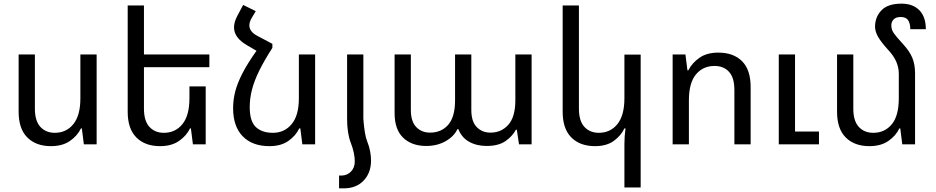

<svg xmlns="http://www.w3.org/2000/svg" viewBox="-20 -790 5122 1051"><path d="M509 -492V0H439L428 -87H423Q404 -47 363 -18.5Q322 10 259 10Q177 10 129.5 -37.5Q82 -85 82 -178V-492H171V-195Q171 -128 201 -95.5Q231 -63 280 -63Q343 -63 381.5 -110.5Q420 -158 420 -252V-492Z M1106 -317V0H1036L1025 -87H1020Q1001 -47 960 -18.5Q919 10 856 10Q774 10 726.5 -37.5Q679 -85 679 -178V-760H768V-492H1126V-422H768V-195Q768 -128 798 -95.5Q828 -63 877 -63Q940 -63 978.5 -110.5Q1017 -158 1017 -252V-317Z M1471 -550V-528Q1426 -458 1399 -403Q1372 -348 1359.5 -300Q1347 -252 1347 -204Q1347 -126 1380.5 -94.5Q1414 -63 1474 -63Q1537 -63 1576.5 -110.5Q1616 -158 1616 -252V-492H1705V0H1635L1624 -87H1618Q1599 -47 1558.5 -18.5Q1518 10 1455 10Q1361 10 1308.5 -44Q1256 -98 1256 -198Q1256 -243 1267.5 -288.5Q1279 -334 1307 -388.5Q1335 -443 1384 -512L1331 -543Q1261 -584 1261 -640Q1261 -670 1280 -705L1311 -763L1380 -729L1358 -692Q1345 -670 1345 -651Q1345 -617 1388 -594Z M1880 -140V-492H1969V-140Q1969 -139 1971 -116Q1973 -93 1977.5 -64.5Q1982 -36 1990 -16Q2001 11 2006 38Q2011 65 2011 89Q2011 156 1970.5 198.5Q1930 241 1862 241H1836V171H1848Q1880 171 1901 149.5Q1922 128 1922 94Q1922 48 1900 -9Q1880 -60 1880 -140Z M2313 9Q2234 9 2187 -36Q2140 -81 2140 -171V-492H2229V-188Q2229 -125 2258.5 -94.5Q2288 -64 2334 -64Q2396 -64 2433.5 -107Q2471 -150 2471 -241V-492H2560V-188Q2560 -125 2589.5 -94.5Q2619 -64 2665 -64Q2724 -64 2762.5 -107Q2801 -150 2801 -241V-492H2890V0H2821L2809 -80H2804Q2786 -45 2747.5 -18Q2709 9 2644 9Q2589 9 2548 -14Q2507 -37 2489 -83H2484Q2465 -43 2419 -17Q2373 9 2313 9Z M3487 236H3398V-1Q3398 -44 3404 -87H3398Q3379 -47 3339.5 -18.5Q3300 10 3237 10Q3155 10 3107.5 -37.5Q3060 -85 3060 -178V-760H3149V-195Q3149 -128 3179 -95.5Q3209 -63 3258 -63Q3321 -63 3359.5 -110.5Q3398 -158 3398 -252V-491H3487Z M3662 0V-492H3732L3743 -405H3748Q3768 -445 3808.5 -473.5Q3849 -502 3912 -502Q3995 -502 4042 -455Q4089 -408 4089 -314V0H4000V-297Q4000 -365 3970.5 -397Q3941 -429 3891 -429Q3828 -429 3789.5 -382.5Q3751 -336 3751 -241V0ZM4243 0V-492H4332V-70H4463V0Z M4989 -389V0H4919L4908 -87H4903Q4884 -47 4843 -18.5Q4802 10 4739 10Q4657 10 4609.5 -37.5Q4562 -85 4562 -178V-492H4651V-195Q4651 -128 4681 -95.5Q4711 -63 4760 -63Q4823 -63 4861.5 -109.5Q4900 -156 4900 -252V-387Q4900 -419 4886.5 -451.5Q4873 -484 4839 -520Q4802 -561 4786 -589.5Q4770 -618 4770 -644Q4770 -697 4805 -733.5Q4840 -770 4915 -770Q4977 -770 5012.5 -734Q5048 -698 5048 -630H4963Q4963 -660 4951.5 -678.5Q4940 -697 4910 -697Q4885 -697 4872 -684Q4859 -671 4859 -651Q4859 -628 4872.5 -608.5Q4886 -589 4922 -550Q4959 -510 4974 -473.5Q4989 -437 4989 -389Z"/></svg>

Font: Noto Sans Living
Style: Regular
Weight: 400
Designer: Monotype Design Team
Foundry: Monotype Imaging Inc.
Version: Version 2.013; ttfautohint (v1.8.4.7-5d5b)